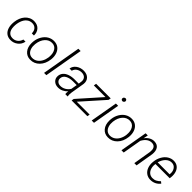

<svg xmlns="http://www.w3.org/2000/svg" viewBox="302 -2113 3486 3486"><g transform="rotate(45 2045.0 -370.0)"><path d="M227.1 -39.1Q284.7 -37.1 328.9 -71Q373 -105 387.7 -162.6H442.9Q428.2 -84 366 -35.9Q303.7 12.2 224.1 10.3Q160.2 8.8 116.7 -24.9Q73.2 -58.6 54 -118.2Q34.7 -177.7 41.5 -252.4L43.5 -273.4Q49.3 -324.7 68.6 -373Q87.9 -421.4 120.1 -458.7Q152.3 -496.1 197 -517.8Q241.7 -539.6 297.9 -538.1Q378.9 -536.1 426.8 -483.4Q474.6 -430.7 471.7 -349.6L416.5 -350.1Q417.5 -411.1 384.8 -448.7Q352.1 -486.3 295.4 -488.3Q234.9 -490.2 188.5 -453.1Q142.1 -416 118.7 -348.1Q95.2 -280.3 96.7 -204.1Q98.1 -125.5 131.8 -83.3Q165.5 -41 227.1 -39.1Z M541 -269Q549.8 -345.7 587.9 -409.4Q626 -473.1 682.9 -506.3Q739.7 -539.6 806.2 -538.1Q871.6 -537.1 917.7 -502.2Q963.9 -467.3 985.1 -407Q1006.3 -346.7 999.5 -273.4L998.5 -264.2Q983.9 -139.2 909.9 -63.5Q835.9 12.2 732.4 9.8Q643.6 8.3 590.3 -55.7Q537.1 -119.6 538.1 -224.6L539.6 -252.4ZM597.7 -252.4Q591.3 -194.3 606.2 -145.3Q621.1 -96.2 653.8 -68.4Q686.5 -40.5 735.4 -39.1Q788.1 -38.1 831.8 -65.9Q875.5 -93.8 903.8 -144.5Q932.1 -195.3 940.4 -256.8L941.9 -272.9Q950.7 -367.2 912.8 -427Q875 -486.8 803.2 -488.3Q725.1 -490.7 668.2 -428Q611.3 -365.2 598.6 -261.2Z M1140.1 0H1081.5L1211.9 -750H1270.5Z M1626 0Q1623.5 -18.6 1624.5 -37.1L1628.9 -73.7Q1592.3 -34.2 1545.2 -11.7Q1498 10.7 1443.4 9.8Q1376.5 8.8 1334.7 -32.5Q1293 -73.7 1297.4 -136.2Q1301.3 -188.5 1333.3 -226.8Q1365.2 -265.1 1424.3 -286.4Q1483.4 -307.6 1556.6 -307.6L1664.6 -307.1L1673.3 -367.7Q1679.2 -421.9 1649.9 -454.6Q1620.6 -487.3 1563.5 -489.3Q1505.9 -490.2 1463.1 -460.7Q1420.4 -431.2 1409.7 -382.8H1352.5Q1362.3 -452.1 1423.8 -495.8Q1485.4 -539.6 1569.3 -538.6Q1650.9 -536.6 1695.1 -489.3Q1739.3 -441.9 1731 -366.2L1687 -100.6L1683.1 -58.1Q1681.6 -31.7 1687 -5.9L1686 0ZM1453.1 -41.5Q1506.8 -39.6 1555.9 -67.1Q1605 -94.7 1637.2 -145.5L1657.2 -262.2L1564 -262.7Q1475.1 -262.7 1418.9 -231.2Q1362.8 -199.7 1356.9 -141.1Q1352.5 -98.1 1379.6 -70.3Q1406.7 -42.5 1453.1 -41.5Z M1871.1 -49.3H2202.1L2193.4 0H1789.1L1796.9 -45.9L2180.7 -478H1881.3L1890.1 -528.3H2264.6L2256.3 -481.9Z M2363.3 0H2304.7L2397 -528.3H2455.1ZM2413.1 -681.2Q2415.5 -712.9 2455.1 -721.2Q2474.1 -717.8 2482.2 -709.2Q2490.2 -700.7 2492.7 -681.2Q2487.8 -662.6 2478.5 -654.1Q2469.2 -645.5 2450.7 -641.6Q2411.1 -647.5 2413.1 -681.2Z M2534.7 -269Q2543.5 -345.7 2581.5 -409.4Q2619.6 -473.1 2676.5 -506.3Q2733.4 -539.6 2799.8 -538.1Q2865.2 -537.1 2911.4 -502.2Q2957.5 -467.3 2978.8 -407Q3000 -346.7 2993.2 -273.4L2992.2 -264.2Q2977.5 -139.2 2903.6 -63.5Q2829.6 12.2 2726.1 9.8Q2637.2 8.3 2584 -55.7Q2530.8 -119.6 2531.7 -224.6L2533.2 -252.4ZM2591.3 -252.4Q2585 -194.3 2599.9 -145.3Q2614.7 -96.2 2647.5 -68.4Q2680.2 -40.5 2729 -39.1Q2781.7 -38.1 2825.4 -65.9Q2869.1 -93.8 2897.5 -144.5Q2925.8 -195.3 2934.1 -256.8L2935.5 -272.9Q2944.3 -367.2 2906.5 -427Q2868.7 -486.8 2796.9 -488.3Q2718.8 -490.7 2661.9 -428Q2605 -365.2 2592.3 -261.2Z M3216.3 -528.3 3198.7 -438Q3233.9 -486.8 3280 -512.9Q3326.2 -539.1 3378.9 -538.1Q3455.1 -536.1 3489.7 -484.9Q3524.4 -433.6 3514.2 -343.8L3456.5 0H3398.9L3456.5 -344.7Q3459.5 -372.6 3457.5 -398.4Q3449.2 -485.4 3362.8 -487.8Q3311.5 -488.8 3267.1 -457.3Q3222.7 -425.8 3189 -362.3L3126.5 0H3068.8L3160.6 -528.3Z M3815.9 9.8Q3752.4 8.8 3706.1 -25.6Q3659.7 -60.1 3637.9 -119.4Q3616.2 -178.7 3622.6 -247.6L3624 -264.2Q3630.9 -337.4 3667.5 -403.6Q3704.1 -469.7 3760.3 -504.6Q3816.4 -539.6 3880.4 -538.1Q3939.5 -537.1 3980.2 -505.9Q4021 -474.6 4039.6 -418.9Q4058.1 -363.3 4051.3 -295.9L4047.4 -260.3H3681.6L3680.2 -248.5Q3672.9 -195.3 3688 -146.7Q3703.1 -98.1 3737.5 -69.6Q3772 -41 3820.3 -40Q3867.2 -38.6 3904.8 -58.1Q3942.4 -77.6 3974.1 -110.4L4008.3 -82.5Q3972.7 -36.6 3923.6 -12.9Q3874.5 10.7 3815.9 9.8ZM3877.4 -488.3Q3814 -490.7 3763.7 -443.4Q3713.4 -396 3688 -310.1L3994.6 -309.6L3996.1 -316.9Q4004.9 -386.2 3971.7 -436.3Q3938.5 -486.3 3877.4 -488.3Z"/></g></svg>

Font: TypoPRO Roboto
Style: Italic
Weight: 300
Italic angle: -12°
Designer: Google
Version: Version 2.136; 2016